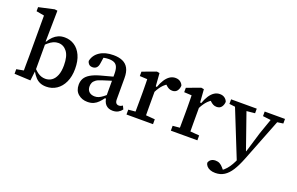

<svg xmlns="http://www.w3.org/2000/svg" viewBox="-111 -1191 2924 1891"><g transform="rotate(20 1351.5 -245.0)"><path d="M37 0V-48L112 -62Q112 -87 112 -113.5Q112 -140 112.5 -166Q113 -192 113 -215V-638L30 -653V-696L192 -732L221 -728L219 -598L216 -403L220 -397V-93L218 -92L206 8ZM372 13Q335 13 307.5 1.5Q280 -10 258.5 -33Q237 -56 218 -89H181L186 -155Q224 -106 259.5 -81.5Q295 -57 337 -57Q374 -57 403 -77Q432 -97 449 -138.5Q466 -180 466 -244Q466 -340 430.5 -386.5Q395 -433 340 -433Q313 -433 288.5 -422Q264 -411 239 -389.5Q214 -368 185 -336L180 -403H220Q240 -436 263 -458.5Q286 -481 314.5 -493.5Q343 -506 381 -506Q437 -506 482.5 -476.5Q528 -447 554.5 -389.5Q581 -332 581 -249Q581 -168 553.5 -109Q526 -50 478.5 -18.5Q431 13 372 13Z M804 15Q747 15 707 -19Q667 -53 667 -116Q667 -153 683 -181.5Q699 -210 736 -232.5Q773 -255 837 -273Q865 -281 893 -288Q921 -295 948.5 -303Q976 -311 1004 -318V-276Q969 -266 934.5 -255Q900 -244 865 -233Q828 -222 808 -207Q788 -192 780.5 -174.5Q773 -157 773 -137Q773 -100 795 -80Q817 -60 854 -60Q877 -60 896 -68.5Q915 -77 936.5 -93Q958 -109 987 -134L993 -78H956Q937 -52 916.5 -31Q896 -10 869.5 2.5Q843 15 804 15ZM1068 12Q1022 12 995 -16Q968 -44 965 -97L962 -99V-335Q962 -380 951.5 -406Q941 -432 918.5 -443Q896 -454 861 -454Q837 -454 814 -449.5Q791 -445 767 -435L810 -477L797 -390Q793 -355 777 -339Q761 -323 736 -323Q711 -323 697.5 -336Q684 -349 680 -368Q692 -431 748 -468.5Q804 -506 892 -506Q948 -506 987.5 -488.5Q1027 -471 1048 -432.5Q1069 -394 1069 -330V-108Q1069 -81 1079.5 -69Q1090 -57 1108 -57Q1120 -57 1129.5 -61Q1139 -65 1147 -71L1164 -36Q1148 -14 1124.5 -1Q1101 12 1068 12Z M1210 0V-51L1320 -61H1364L1488 -51V0ZM1283 0Q1284 -30 1284 -67Q1284 -104 1284.5 -143Q1285 -182 1285 -215V-268Q1285 -294 1284.5 -315Q1284 -336 1284 -356Q1284 -376 1283 -397L1204 -401V-447L1347 -500L1376 -495L1386 -360L1393 -359V-215Q1393 -182 1393 -143Q1393 -104 1393.5 -67Q1394 -30 1394 0ZM1382 -280 1373 -357H1398Q1414 -403 1435.5 -436Q1457 -469 1483.5 -486.5Q1510 -504 1542 -504Q1573 -504 1593.5 -488.5Q1614 -473 1621 -451Q1619 -418 1602 -396Q1585 -374 1552 -374Q1531 -374 1514.5 -383Q1498 -392 1484 -406L1461 -429L1513 -430Q1465 -408 1433.5 -368.5Q1402 -329 1382 -280Z M1675 0V-51L1785 -61H1829L1953 -51V0ZM1748 0Q1749 -30 1749 -67Q1749 -104 1749.5 -143Q1750 -182 1750 -215V-268Q1750 -294 1749.5 -315Q1749 -336 1749 -356Q1749 -376 1748 -397L1669 -401V-447L1812 -500L1841 -495L1851 -360L1858 -359V-215Q1858 -182 1858 -143Q1858 -104 1858.5 -67Q1859 -30 1859 0ZM1847 -280 1838 -357H1863Q1879 -403 1900.5 -436Q1922 -469 1948.5 -486.5Q1975 -504 2007 -504Q2038 -504 2058.5 -488.5Q2079 -473 2086 -451Q2084 -418 2067 -396Q2050 -374 2017 -374Q1996 -374 1979.5 -383Q1963 -392 1949 -406L1926 -429L1978 -430Q1930 -408 1898.5 -368.5Q1867 -329 1847 -280Z M2227 242Q2196 242 2173 233Q2150 224 2136.5 208.5Q2123 193 2120 175Q2126 152 2144.5 139Q2163 126 2191 126Q2216 126 2235 136.5Q2254 147 2272 168L2299 200L2268 207L2274 197Q2301 179 2322.5 154.5Q2344 130 2362 98.5Q2380 67 2395 30L2413 -15L2429 -19L2507 -277L2583 -493H2653L2456 10Q2425 89 2392.5 140Q2360 191 2320 216.5Q2280 242 2227 242ZM2393 73 2166 -493H2289L2439 -64L2461 -54ZM2127 -445V-493H2396V-445L2280 -433H2228ZM2479 -445V-493H2692V-445L2608 -433H2579Z"/></g></svg>

Font: Source Serif 4 Medium
Style: Regular
Weight: 500
Designer: Frank Grießhammer
Foundry: Adobe Systems Incorporated
Version: Version 4.004;hotconv 1.0.116;makeotfexe 2.5.65601